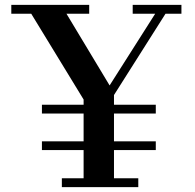

<svg xmlns="http://www.w3.org/2000/svg" viewBox="-20 -770 802 790"><path d="M234.5 -36.5V0H549V-36.5H449V-152.5H621V-188.5H449V-303H621V-339H449V-379L661 -713.5H726.5V-750H526V-713.5H618.5L431 -418.5L253.5 -713.5H347V-750H26.5V-713.5H108.5L324 -360.5V-339H152.5V-303H324V-188.5H152.5V-152.5H324V-36.5Z"/></svg>

Font: Bodoni* 06pt Medium
Style: Regular
Weight: 500
Version: Version 2.3